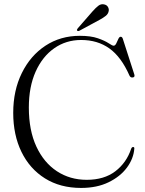

<svg xmlns="http://www.w3.org/2000/svg" viewBox="-20 -886 697 922"><path d="M625 -172.5Q621.5 -124.5 589.5 -81.2Q557.5 -38 501.5 -10.8Q445.5 16.5 369.5 16.5Q269 16.5 195.8 -29.5Q122.5 -75.5 83 -156.8Q43.5 -238 43.5 -344Q43.5 -451.5 84.8 -535.2Q126 -619 198.2 -666.5Q270.5 -714 363.5 -714Q416.5 -714 450 -702.2Q483.5 -690.5 501.5 -678.5Q519.5 -666.5 525.5 -666.5Q533 -666.5 538.2 -677.2Q543.5 -688 548.2 -698.8Q553 -709.5 559.5 -709.5Q567 -709.5 570 -699L625 -528.5Q629 -515 617 -514Q606.5 -512.5 601.5 -523.5Q562 -613 505.2 -653.5Q448.5 -694 369.5 -694Q297.5 -694 240.8 -654.5Q184 -615 151.2 -542.2Q118.5 -469.5 118.5 -369.5Q118.5 -260 154.5 -182.5Q190.5 -105 253.2 -63.8Q316 -22.5 396.5 -22.5Q480 -22.5 533.8 -63.5Q587.5 -104.5 610 -172Q613.5 -180.5 620 -180Q625.5 -179.5 625 -172.5ZM424.5 -831.5Q440 -849 452.5 -858.5Q465 -868 479.5 -865Q492.5 -862.5 498.2 -852.8Q504 -843 502 -833Q499.5 -819 487.8 -809.8Q476 -800.5 459.5 -791.5L361.5 -738.5Q354.5 -735 350.5 -739Q347.5 -742.5 353 -749.5Z"/></svg>

Font: Fraunces 72pt S000 Light
Style: Regular
Weight: 300
Version: Version 1.000; ttfautohint (v1.8.3)